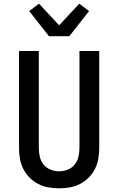

<svg xmlns="http://www.w3.org/2000/svg" viewBox="-20 -1011 640 1039"><path d="M300 8Q271 8 242 3Q213 -2 187 -15.5Q161 -29 140 -50Q119 -71 106 -97Q93 -123 88 -152Q83 -181 83 -210V-735H190V-210Q190 -186 195.5 -162.5Q201 -139 216 -120.5Q231 -102 253.5 -93Q276 -84 300 -84Q324 -84 346.5 -93Q369 -102 384 -120.5Q399 -139 404.5 -162.5Q410 -186 410 -210V-735H517V-210Q517 -181 512 -152Q507 -123 494 -97Q481 -71 460 -50Q439 -29 413 -15.5Q387 -2 358 3Q329 8 300 8ZM245 -815 138 -951 191 -991 300 -874 409 -991 462 -951 355 -815Z"/></svg>

Font: Iosevka Aile Semibold
Style: Regular
Weight: 600
Designer: Belleve Invis
Foundry: Belleve Invis
Version: Version 31.1.0; ttfautohint (v1.8.4)